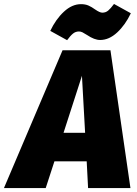

<svg xmlns="http://www.w3.org/2000/svg" viewBox="-83 -950 692 970"><path d="M355 -135H192L148 0H-63L233 -696H475L576 0H362ZM347 -279 331 -567 238 -279ZM357 -773Q343 -782 334 -786.5Q325 -791 316 -791Q299 -791 286 -780.5Q273 -770 256 -747L171 -794Q199 -853 240 -891Q281 -929 326 -929Q348 -929 364 -922Q380 -915 398 -902Q421 -886 434 -886Q451 -886 463.5 -896.5Q476 -907 493 -930L578 -883Q550 -824 509 -786Q468 -748 423 -748Q394 -748 357 -773Z"/></svg>

Font: FiraGO Heavy
Style: Italic
Weight: 900
Italic angle: -8°
Designer: bBox Type GmbH
Foundry: bBox Type GmbH
Version: Version 1.001